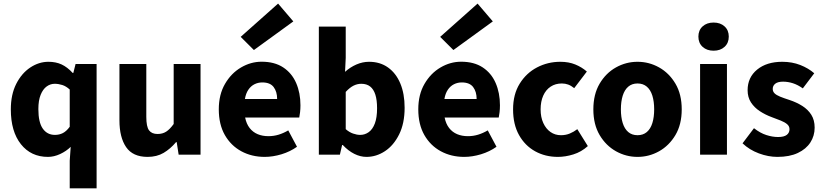

<svg xmlns="http://www.w3.org/2000/svg" viewBox="-20 -846 4503 1050"><path d="M361.3 184.1V32.8L366.6 -42.9Q342.6 -19.3 309.1 -3.7Q275.6 12 242.1 12Q149.6 12 94.4 -57.4Q39.2 -126.9 39.2 -247.9Q39.2 -329 68.7 -387.2Q98.2 -445.3 145.4 -476.7Q192.7 -508.1 244.9 -508.1Q285.6 -508.1 317 -493.5Q348.3 -479 377.4 -447.2H381L393.3 -496.1H508.3V184.1ZM280.4 -108.3Q304.2 -108.3 323.9 -118.3Q343.5 -128.4 361.3 -152.7V-356.4Q341.9 -374.3 320.9 -381.1Q299.9 -387.8 279.2 -387.8Q255.4 -387.8 235.1 -373.1Q214.7 -358.3 202.3 -327.5Q189.8 -296.7 189.8 -249.5Q189.8 -176.9 214 -142.6Q238.1 -108.3 280.4 -108.3Z M787 12Q706.3 12 669.7 -41.5Q633.2 -95 633.2 -188V-496H780.1V-207Q780.1 -153.2 795 -133.3Q809.9 -113.3 841.5 -113.3Q869 -113.3 888.8 -126Q908.5 -138.6 929.8 -167.9V-496H1076.7V0H957L946.3 -68.6H942.7Q911.8 -31.8 874.7 -9.9Q837.5 12 787 12Z M1427.5 12Q1356.7 12 1299.7 -18.8Q1242.8 -49.6 1209.6 -107.6Q1176.5 -165.7 1176.5 -248.2Q1176.5 -328.8 1210.4 -387.1Q1244.2 -445.4 1297.9 -476.9Q1351.6 -508.5 1410.8 -508.5Q1481.7 -508.5 1528.9 -477.3Q1576.1 -446.1 1599.6 -392Q1623.1 -337.9 1623.1 -270Q1623.1 -249.8 1621 -232.1Q1619 -214.5 1616.5 -203.3H1320.5Q1327.6 -168.4 1345.2 -145.9Q1362.8 -123.3 1389 -112.3Q1415.1 -101.3 1448 -101.3Q1476.6 -101.3 1503.4 -109.4Q1530.2 -117.6 1556.4 -133L1604.2 -43.4Q1566.8 -16.7 1519.5 -2.3Q1472.1 12 1427.5 12ZM1319.4 -304.7H1495.6Q1495.6 -344.7 1476.4 -370Q1457.3 -395.2 1414.4 -395.2Q1391.4 -395.2 1371.6 -385.3Q1351.8 -375.4 1338.1 -355.2Q1324.4 -335 1319.4 -304.7ZM1368.5 -572.4 1296.2 -644.4 1500.8 -826.4 1584.1 -728.9Z M1984.1 12Q1950.9 12 1917.8 -4.5Q1884.6 -21 1854.6 -52.9H1850.9L1838.7 0H1723.7V-700.6H1870.7V-529.4L1867 -453.2Q1895.2 -478.6 1929.2 -493.4Q1963.2 -508.1 1998.3 -508.1Q2058.4 -508.1 2102.1 -476.9Q2145.8 -445.7 2169.3 -389.4Q2192.8 -333.2 2192.8 -256.7Q2192.8 -171.6 2162.9 -111.2Q2133 -50.8 2085.4 -19.4Q2037.8 12 1984.1 12ZM1949.8 -108.3Q1975.5 -108.3 1996.5 -123.4Q2017.6 -138.4 2029.9 -170.7Q2042.1 -202.9 2042.1 -254.2Q2042.1 -298.8 2032.7 -328.4Q2023.3 -358 2004.3 -372.9Q1985.3 -387.8 1955.9 -387.8Q1933.8 -387.8 1913.2 -377.5Q1892.6 -367.1 1870.7 -343.4V-139.7Q1890.4 -122.6 1911.1 -115.5Q1931.7 -108.3 1949.8 -108.3Z M2518.5 12Q2447.7 12 2390.7 -18.8Q2333.8 -49.6 2300.6 -107.6Q2267.5 -165.7 2267.5 -248.2Q2267.5 -328.8 2301.4 -387.1Q2335.2 -445.4 2388.9 -476.9Q2442.6 -508.5 2501.8 -508.5Q2572.7 -508.5 2619.9 -477.3Q2667.1 -446.1 2690.6 -392Q2714.1 -337.9 2714.1 -270Q2714.1 -249.8 2712 -232.1Q2710 -214.5 2707.5 -203.3H2411.5Q2418.6 -168.4 2436.2 -145.9Q2453.8 -123.3 2480 -112.3Q2506.1 -101.3 2539 -101.3Q2567.6 -101.3 2594.4 -109.4Q2621.2 -117.6 2647.4 -133L2695.2 -43.4Q2657.8 -16.7 2610.5 -2.3Q2563.1 12 2518.5 12ZM2410.4 -304.7H2586.6Q2586.6 -344.7 2567.4 -370Q2548.3 -395.2 2505.4 -395.2Q2482.4 -395.2 2462.6 -385.3Q2442.8 -375.4 2429.1 -355.2Q2415.4 -335 2410.4 -304.7ZM2459.5 -572.4 2387.2 -644.4 2591.8 -826.4 2675.1 -728.9Z M3031.2 12Q2961.9 12 2906.4 -18.7Q2850.9 -49.5 2818.4 -107.5Q2785.9 -165.6 2785.9 -247.9Q2785.9 -330.4 2822.1 -388.5Q2858.2 -446.7 2917 -477.4Q2975.8 -508.1 3044.4 -508.1Q3090.2 -508.1 3126.1 -493.4Q3162 -478.7 3189.3 -454.7L3120.2 -363.9Q3103.2 -377.8 3087.1 -383.6Q3071 -389.5 3052.6 -389.5Q3017.3 -389.5 2991.1 -372.1Q2964.9 -354.7 2950.7 -322.8Q2936.5 -290.8 2936.5 -247.9Q2936.5 -205 2951.2 -173.1Q2965.9 -141.2 2990.8 -123.9Q3015.7 -106.6 3047.7 -106.6Q3073.8 -106.6 3095.9 -115.7Q3117.9 -124.8 3137.2 -139.6L3194.7 -47.1Q3159 -14.9 3115.3 -1.5Q3071.6 12 3031.2 12Z M3466.5 12Q3403.8 12 3348.7 -18.7Q3293.6 -49.5 3259.2 -107.5Q3224.9 -165.6 3224.9 -247.9Q3224.9 -330.4 3259.2 -388.5Q3293.6 -446.7 3348.7 -477.4Q3403.8 -508.1 3466.5 -508.1Q3529.3 -508.1 3584.3 -477.4Q3639.3 -446.7 3673.8 -388.5Q3708.2 -330.4 3708.2 -247.9Q3708.2 -165.6 3673.8 -107.5Q3639.3 -49.5 3584.3 -18.7Q3529.3 12 3466.5 12ZM3466.5 -106.6Q3496.9 -106.6 3517.3 -123.9Q3537.7 -141.2 3547.6 -173.1Q3557.5 -205 3557.5 -247.9Q3557.5 -290.8 3547.6 -322.8Q3537.7 -354.7 3517.3 -372.1Q3496.9 -389.5 3466.5 -389.5Q3436.1 -389.5 3415.8 -372.1Q3395.5 -354.7 3385.5 -322.8Q3375.5 -290.8 3375.5 -247.9Q3375.5 -205 3385.5 -173.1Q3395.5 -141.2 3415.8 -123.9Q3436.1 -106.6 3466.5 -106.6Z M3808.6 0V-496H3955.5V0ZM3882.4 -568.7Q3845.5 -568.7 3822.4 -589.8Q3799.3 -610.9 3799.3 -645.9Q3799.3 -680.7 3822.4 -701.7Q3845.5 -722.7 3882.4 -722.7Q3919.4 -722.7 3942.4 -701.7Q3965.5 -680.7 3965.5 -645.9Q3965.5 -610.9 3942.4 -589.8Q3919.4 -568.7 3882.4 -568.7Z M4231.3 12Q4181.7 12 4130 -7.2Q4078.2 -26.5 4040.8 -62.2L4103.3 -144.9Q4137.4 -118.2 4170.9 -107.5Q4204.3 -96.7 4234.9 -96.7Q4267.8 -96.7 4282.7 -108.4Q4297.6 -120 4297.6 -139.4Q4297.6 -155.8 4284.5 -166.9Q4271.3 -178 4249.6 -186.6Q4227.9 -195.3 4200.7 -205.3Q4165.3 -218.3 4135.3 -238Q4105.2 -257.7 4086.8 -286Q4068.5 -314.3 4068.5 -352.8Q4068.5 -422.6 4120.6 -465.4Q4172.7 -508.1 4258 -508.1Q4311.8 -508.1 4356.6 -490.5Q4401.3 -472.9 4432.9 -445.3L4370.4 -362.7Q4343.1 -382.1 4316.1 -390.8Q4289.1 -399.4 4262.6 -399.4Q4233.9 -399.4 4219.9 -388.4Q4205.9 -377.5 4205.9 -359.8Q4205.9 -345.6 4215.8 -335.7Q4225.6 -325.9 4246.1 -317.5Q4266.7 -309.1 4298.2 -299Q4336.2 -286.4 4367.4 -266.8Q4398.6 -247.2 4416.9 -218.2Q4435.1 -189.2 4435.1 -148Q4435.1 -103.1 4411.7 -66.9Q4388.4 -30.8 4343.1 -9.4Q4297.8 12 4231.3 12Z"/></svg>

Font: Source Sans Variable
Style: Regular
Weight: 200
Designer: Paul D. Hunt
Foundry: Adobe Systems Incorporated
Version: Version 3.006;hotconv 1.0.111;makeotfexe 2.5.65597